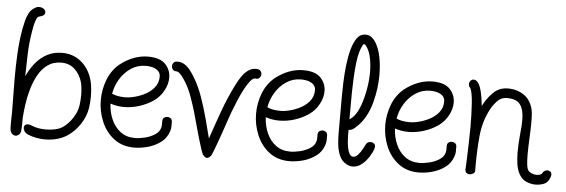

<svg xmlns="http://www.w3.org/2000/svg" viewBox="-48 -843 3008 1020"><g transform="rotate(5 1456.0 -333.0)"><path d="M216 7Q192 7 168 2.5Q144 -2 124 -11Q111 -16 104.5 -26Q98 -36 98 -46Q98 -54 103.5 -59.5Q109 -65 119 -65Q129 -65 142 -59Q158 -52 177.5 -49Q197 -46 217 -46Q241 -46 264 -51Q287 -56 303 -66Q333 -86 355.5 -120Q378 -154 383 -189Q385 -203 386 -217Q387 -231 387 -245Q387 -269 383.5 -292.5Q380 -316 371 -335Q356 -368 330.5 -387.5Q305 -407 268 -407Q225 -407 194.5 -385Q164 -363 144.5 -327.5Q125 -292 113 -250Q101 -208 95.5 -167.5Q90 -127 88 -96V-60Q87 -50 87 -40Q87 -30 86 -26Q84 -13 75.5 -6Q67 1 58 1Q49 1 40.5 -6Q32 -13 29 -29Q28 -34 28 -46.5Q28 -59 28 -72Q28 -86 28.5 -98.5Q29 -111 29 -117Q29 -163 28 -210Q27 -257 27 -305Q27 -371 30.5 -436.5Q34 -502 45 -565Q49 -585 54.5 -608.5Q60 -632 71 -653Q82 -674 102 -684Q111 -691 123 -691Q140 -691 149.5 -683Q159 -675 159 -665Q159 -651 141 -644Q138 -643 134.5 -642.5Q131 -642 127 -640Q118 -637 111.5 -619Q105 -601 101.5 -582Q98 -563 97 -556Q87 -498 85 -437.5Q83 -377 82 -318Q99 -356 124.5 -388Q150 -420 185.5 -439.5Q221 -459 268 -459Q320 -459 359.5 -431Q399 -403 419 -356Q430 -331 434.5 -302Q439 -273 439 -244Q439 -228 438 -212.5Q437 -197 435 -183Q428 -135 399.5 -92Q371 -49 330 -23Q306 -8 276.5 -0.5Q247 7 216 7Z M691 9Q627 9 582.5 -25.5Q538 -60 515.5 -114.5Q493 -169 493 -228Q493 -283 512.5 -334.5Q532 -386 572 -421Q610 -451 648 -465Q686 -479 723 -479Q788 -479 816.5 -448.5Q845 -418 845 -377Q845 -343 826.5 -308.5Q808 -274 776 -251Q743 -228 701.5 -214.5Q660 -201 618 -201Q581 -201 546 -213Q548 -168 565 -129Q582 -90 613.5 -66Q645 -42 691 -42Q714 -42 743.5 -49Q773 -56 797 -71.5Q821 -87 826 -110Q828 -117 828 -127Q828 -137 828 -144Q828 -157 836 -163Q844 -169 854 -169Q863 -169 871 -163Q879 -157 879 -144Q879 -130 879 -118.5Q879 -107 874 -93Q862 -56 831 -33.5Q800 -11 762.5 -1Q725 9 691 9ZM619 -253Q637 -253 652 -256Q685 -262 717.5 -277Q750 -292 772 -317.5Q794 -343 794 -378Q794 -400 778 -412Q762 -424 740 -427Q734 -428 728 -428.5Q722 -429 716 -429Q672 -429 637 -405.5Q602 -382 579.5 -345Q557 -308 550 -266Q565 -259 583 -256Q601 -253 619 -253Z M1081 30Q1071 30 1059 14Q1056 10 1049 -10.5Q1042 -31 1033.5 -60Q1025 -89 1016.5 -119.5Q1008 -150 1001.5 -174Q995 -198 992 -208Q980 -248 965.5 -288.5Q951 -329 930 -363Q926 -370 917.5 -382Q909 -394 899 -404Q889 -414 880 -414Q867 -414 860.5 -422Q854 -430 854 -440Q854 -450 860.5 -458Q867 -466 880 -466Q904 -466 921.5 -454Q939 -442 952 -424.5Q965 -407 975 -390Q1002 -345 1021 -291Q1040 -237 1055 -181.5Q1070 -126 1083 -74Q1109 -151 1136 -225.5Q1163 -300 1200 -373Q1210 -393 1224 -414Q1238 -435 1257 -449.5Q1276 -464 1301 -464Q1317 -464 1324 -456Q1331 -448 1331 -438Q1331 -428 1324 -419.5Q1317 -411 1306 -412Q1305 -412 1303.5 -412.5Q1302 -413 1300 -413Q1288 -413 1274 -395.5Q1260 -378 1245.5 -351Q1231 -324 1218.5 -294.5Q1206 -265 1197 -241.5Q1188 -218 1184 -207Q1181 -198 1172.5 -173.5Q1164 -149 1153.5 -118Q1143 -87 1132 -57Q1121 -27 1113 -6.5Q1105 14 1102 17Q1090 30 1081 30Z M1519 9Q1455 9 1410.5 -25.5Q1366 -60 1343.5 -114.5Q1321 -169 1321 -228Q1321 -283 1340.5 -334.5Q1360 -386 1400 -421Q1438 -451 1476 -465Q1514 -479 1551 -479Q1616 -479 1644.5 -448.5Q1673 -418 1673 -377Q1673 -343 1654.5 -308.5Q1636 -274 1604 -251Q1571 -228 1529.5 -214.5Q1488 -201 1446 -201Q1409 -201 1374 -213Q1376 -168 1393 -129Q1410 -90 1441.5 -66Q1473 -42 1519 -42Q1542 -42 1571.5 -49Q1601 -56 1625 -71.5Q1649 -87 1654 -110Q1656 -117 1656 -127Q1656 -137 1656 -144Q1656 -157 1664 -163Q1672 -169 1682 -169Q1691 -169 1699 -163Q1707 -157 1707 -144Q1707 -130 1707 -118.5Q1707 -107 1702 -93Q1690 -56 1659 -33.5Q1628 -11 1590.5 -1Q1553 9 1519 9ZM1447 -253Q1465 -253 1480 -256Q1513 -262 1545.5 -277Q1578 -292 1600 -317.5Q1622 -343 1622 -378Q1622 -400 1606 -412Q1590 -424 1568 -427Q1562 -428 1556 -428.5Q1550 -429 1544 -429Q1500 -429 1465 -405.5Q1430 -382 1407.5 -345Q1385 -308 1378 -266Q1393 -259 1411 -256Q1429 -253 1447 -253Z M1856 8Q1840 8 1823 -1Q1797 -15 1785 -43.5Q1773 -72 1770 -103.5Q1767 -135 1767 -158V-357Q1767 -389 1768.5 -432.5Q1770 -476 1775 -521.5Q1780 -567 1790.5 -607Q1801 -647 1818.5 -671.5Q1836 -696 1864 -696Q1886 -696 1901 -682Q1916 -668 1925.5 -648.5Q1935 -629 1940 -613Q1948 -586 1952 -554.5Q1956 -523 1956 -489Q1956 -418 1937.5 -346Q1919 -274 1880 -227Q1871 -216 1853 -199.5Q1835 -183 1818 -184V-158Q1818 -149 1819 -130Q1820 -111 1823.5 -91.5Q1827 -72 1834.5 -58Q1842 -44 1855 -44Q1868 -44 1880.5 -58Q1893 -72 1902.5 -89Q1912 -106 1916 -115Q1924 -130 1941 -130Q1950 -130 1958 -124Q1966 -118 1966 -107Q1966 -103 1964 -97Q1958 -77 1942 -52Q1926 -27 1904 -9.5Q1882 8 1856 8ZM1818 -240Q1831 -249 1841 -260Q1860 -282 1874 -321Q1888 -360 1896.5 -407Q1905 -454 1905 -499Q1905 -540 1897.5 -576Q1890 -612 1873 -635Q1866 -645 1861 -645Q1857 -645 1854 -639Q1849 -630 1845 -620Q1841 -610 1838 -599Q1831 -574 1827 -538Q1823 -502 1821 -462Q1819 -422 1818.5 -385Q1818 -348 1818 -322Z M2208 9Q2144 9 2099.5 -25.5Q2055 -60 2032.5 -114.5Q2010 -169 2010 -228Q2010 -283 2029.5 -334.5Q2049 -386 2089 -421Q2127 -451 2165 -465Q2203 -479 2240 -479Q2305 -479 2333.5 -448.5Q2362 -418 2362 -377Q2362 -343 2343.5 -308.5Q2325 -274 2293 -251Q2260 -228 2218.5 -214.5Q2177 -201 2135 -201Q2098 -201 2063 -213Q2065 -168 2082 -129Q2099 -90 2130.5 -66Q2162 -42 2208 -42Q2231 -42 2260.5 -49Q2290 -56 2314 -71.5Q2338 -87 2343 -110Q2345 -117 2345 -127Q2345 -137 2345 -144Q2345 -157 2353 -163Q2361 -169 2371 -169Q2380 -169 2388 -163Q2396 -157 2396 -144Q2396 -130 2396 -118.5Q2396 -107 2391 -93Q2379 -56 2348 -33.5Q2317 -11 2279.5 -1Q2242 9 2208 9ZM2136 -253Q2154 -253 2169 -256Q2202 -262 2234.5 -277Q2267 -292 2289 -317.5Q2311 -343 2311 -378Q2311 -400 2295 -412Q2279 -424 2257 -427Q2251 -428 2245 -428.5Q2239 -429 2233 -429Q2189 -429 2154 -405.5Q2119 -382 2096.5 -345Q2074 -308 2067 -266Q2082 -259 2100 -256Q2118 -253 2136 -253Z M2833 19Q2808 19 2784.5 9Q2761 -1 2747 -24Q2733 -47 2728 -77.5Q2723 -108 2723 -142Q2723 -191 2728 -239Q2733 -287 2733 -318Q2733 -343 2728 -365Q2720 -397 2700 -411.5Q2680 -426 2642 -426Q2611 -426 2590 -403.5Q2569 -381 2555 -354Q2521 -289 2514 -211Q2507 -133 2507 -59V-25Q2507 -17 2498 -11Q2489 -5 2478 -5Q2469 -5 2462 -10.5Q2455 -16 2455 -30Q2455 -34 2455.5 -37.5Q2456 -41 2456 -44Q2457 -61 2458 -94Q2459 -127 2460.5 -169.5Q2462 -212 2462 -256Q2462 -324 2458 -382Q2454 -440 2443 -462Q2434 -470 2434 -482Q2434 -492 2440.5 -500Q2447 -508 2457 -508Q2460 -508 2464 -507Q2468 -506 2472 -503Q2489 -491 2498.5 -453Q2508 -415 2512 -372Q2532 -413 2564 -445Q2596 -477 2642 -477Q2692 -477 2728.5 -452Q2765 -427 2777 -377Q2780 -364 2781 -347.5Q2782 -331 2782 -311Q2782 -271 2779.5 -223.5Q2777 -176 2777 -135Q2777 -106 2779.5 -84Q2782 -62 2789 -52Q2796 -43 2808.5 -38Q2821 -33 2834 -33Q2851 -33 2861 -41Q2866 -52 2874 -57Q2882 -62 2890 -62Q2899 -62 2905.5 -56.5Q2912 -51 2912 -40Q2912 -31 2904 -15Q2894 5 2873.5 12Q2853 19 2833 19Z"/></g></svg>

Font: Twinkle Star
Style: Regular
Weight: 400
Designer: Robert E. Leuschke
Foundry: Robert E. Leuschke
Version: Version 2.010; ttfautohint (v1.8.3)